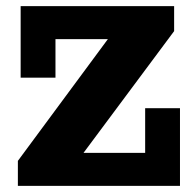

<svg xmlns="http://www.w3.org/2000/svg" viewBox="-20 -603 633 623"><path d="M38 0V-81L330 -476H160V-351H47V-583H545V-502L251 -107H451V-252H564V0Z"/></svg>

Font: Rokkitt SemiBold ExtraBold
Style: Regular
Weight: 800
Version: Version 3.103